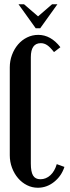

<svg xmlns="http://www.w3.org/2000/svg" viewBox="-20 -873 328 903"><path d="M26 -556Q26 -587 36.5 -615Q47 -643 65 -664Q83 -685 107.5 -697Q132 -709 160 -709Q219 -709 264 -651L234 -628Q216 -651 202 -660.5Q188 -670 172 -670Q125 -670 125 -604V-104Q125 -65 135.5 -47.5Q146 -30 170 -30Q196 -30 216.5 -48.5Q237 -67 247 -101L283 -88Q269 -45 234.5 -17.5Q200 10 158 10Q131 10 107 -2Q83 -14 65 -35Q47 -56 36.5 -84Q26 -112 26 -143ZM93 -853 159 -796 225 -853H250L169 -740H148L67 -853Z"/></svg>

Font: Moniqa ExtBd Cond Paragraph
Style: Regular
Weight: 800
Width: 3
Designer: Rajesh Rajput
Foundry: Rajesh Rajput
Version: Version 1.000